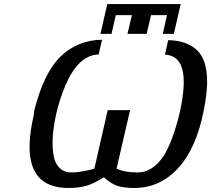

<svg xmlns="http://www.w3.org/2000/svg" viewBox="-20 -913 1047 952"><path d="M478 -745 512 -893H876L842 -745H787L808 -838H729L707 -745H612L634 -838H554L533 -745ZM147 -340 149 -362Q196 -550 279.5 -632Q363 -714 486 -716L469 -643Q369 -640 305 -491Q264 -394 248 -291.5Q232 -189 251 -120Q274 -58 334 -58Q361 -58 381 -62Q425 -69 448 -77L514 -367H625L558 -77Q597 -58 663 -58Q737 -58 793 -142Q832 -208 860.5 -312Q889 -416 891 -499Q894 -637 798 -642L814 -714Q907 -712 958 -663Q1009 -614 1007 -498Q1005 -439 991 -370Q955 -180 864.5 -80.5Q774 19 646 19Q592 19 560.5 8Q529 -3 495 -34Q446 -3 409 8Q372 19 319 19Q117 19 127 -206Q130 -267 147 -340Z"/></svg>

Font: Coval
Style: Medium Italic
Weight: 500
Foundry: Context Ltd
Version: Version 001.000